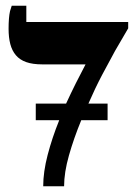

<svg xmlns="http://www.w3.org/2000/svg" viewBox="-20 -651 478 671"><path d="M211 -289Q228 -326 245 -360Q262 -394 279 -426H128Q94 -426 71.5 -434Q49 -442 35.5 -458Q22 -474 16 -497Q10 -520 10 -550Q10 -590 15 -612Q18 -623 21 -631H72V-574H428V-552Q406 -515 382 -473Q362 -437 337 -389.5Q312 -342 289 -289H356V-231H264Q238 -168 221 -108Q204 -48 204 0H131Q131 -50 146.5 -109.5Q162 -169 187 -231H105V-289Z"/></svg>

Font: Bigshot One
Style: Regular
Weight: 400
Designer: Gesine Todt
Foundry: Gesine Todt
Version: Version 1.001